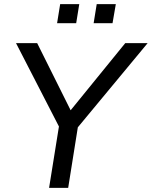

<svg xmlns="http://www.w3.org/2000/svg" viewBox="-20 -915 739 935"><path d="M219 0 267 -299 58 -705H161L324 -378L590 -705H699L359 -295L312 0ZM436 -802 451 -895H544L528 -802ZM258 -802 273 -895H366L351 -802Z"/></svg>

Font: Mulish Medium
Style: Italic
Weight: 500
Italic angle: -9°
Designer: Vernon Adams
Foundry: Vernon Adams
Version: Version 3.603; ttfautohint (v1.8.3)